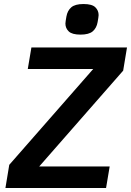

<svg xmlns="http://www.w3.org/2000/svg" viewBox="-20 -934 651 954"><path d="M380 -762Q338 -762 321.5 -778Q305 -794 305 -817Q305 -823 306.5 -831Q308 -839 310 -852Q315 -881 334 -897.5Q353 -914 395 -914Q437 -914 453.5 -898Q470 -882 470 -859Q470 -853 468.5 -845Q467 -837 465 -824Q460 -795 441 -778.5Q422 -762 380 -762ZM507 0H7L26 -115L443 -591H118L136 -698H611L592 -583L175 -107H525Z"/></svg>

Font: IBM Plex Mono SemiBold
Style: Italic
Weight: 600
Italic angle: -9°
Monospace: yes
Designer: Mike Abbink, Paul van der Laan, Pieter van Rosmalen
Foundry: Bold Monday
Version: Version 2.3